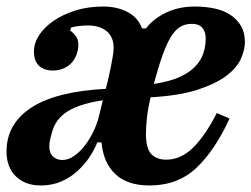

<svg xmlns="http://www.w3.org/2000/svg" viewBox="-28 -556 770 588"><path d="M97 12Q49 12 20.5 -16Q-8 -44 -8 -92Q-8 -177 68 -226.5Q144 -276 296 -284Q299 -295 303 -311.5Q307 -328 310.5 -346Q314 -364 317 -381Q320 -398 320 -409Q320 -443 298.5 -460.5Q277 -478 242 -478Q229 -478 215 -476.5Q201 -475 190 -472L187 -463Q197 -455 204.5 -445Q212 -435 212 -419Q212 -405 207 -390.5Q202 -376 192.5 -365Q183 -354 168 -347Q153 -340 134 -340Q107 -340 91.5 -354.5Q76 -369 76 -399Q76 -424 92 -448.5Q108 -473 136.5 -492.5Q165 -512 203.5 -524Q242 -536 288 -536Q331 -536 363 -519Q395 -502 407 -469H419Q442 -499 481 -517.5Q520 -536 568 -536Q601 -536 629 -530Q657 -524 677.5 -510.5Q698 -497 710 -476.5Q722 -456 722 -427Q722 -404 710 -376.5Q698 -349 666 -324.5Q634 -300 578 -281.5Q522 -263 433 -258Q425 -223 422 -195Q419 -167 419 -146Q419 -101 435.5 -84Q452 -67 481 -67Q526 -67 563.5 -104Q601 -141 636 -210L675 -193Q630 -95 573 -41.5Q516 12 430 12Q361 12 324.5 -23.5Q288 -59 283 -120H270Q261 -97 245.5 -74Q230 -51 208.5 -31.5Q187 -12 159 0Q131 12 97 12ZM163 -66Q180 -66 197.5 -77.5Q215 -89 230 -108Q245 -127 256.5 -150Q268 -173 274 -196L287 -249Q216 -238 179 -215Q142 -192 131 -150Q129 -143 126 -131Q123 -119 123 -108Q123 -87 134.5 -76.5Q146 -66 163 -66ZM443 -299Q490 -306 520.5 -319.5Q551 -333 569 -351.5Q587 -370 594.5 -392Q602 -414 602 -438Q602 -459 591.5 -471Q581 -483 560 -483Q539 -483 523.5 -473.5Q508 -464 495 -442.5Q482 -421 469.5 -386Q457 -351 443 -299Z"/></svg>

Font: IBM Plex Serif
Style: Bold Italic
Weight: 700
Italic angle: -14°
Designer: Mike Abbink, Paul van der Laan, Pieter van Rosmalen
Foundry: Bold Monday
Version: Version 3.001